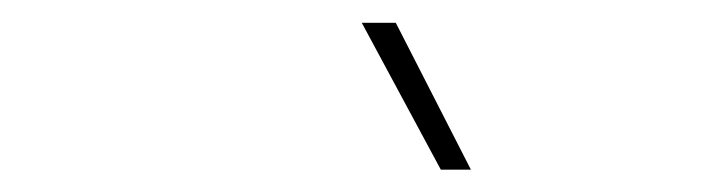

<svg xmlns="http://www.w3.org/2000/svg" viewBox="-20 -761 627 171"><path d="M399.4 -609.9H372.6L302.2 -740.7H332.5Z"/></svg>

Font: Roboto Mono Thin
Style: Italic
Weight: 250
Designer: Google
Version: Version 2.000985; 2015; ttfautohint (v1.3)